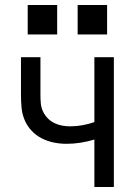

<svg xmlns="http://www.w3.org/2000/svg" viewBox="-20 -749 540 769"><path d="M358 0V-190Q331 -182 303 -177.5Q275 -173 247 -173Q221 -173 196 -178Q171 -183 148 -194.5Q125 -206 107 -225Q89 -244 79 -267.5Q69 -291 66.5 -316.5Q64 -342 64 -368V-520H142V-368Q142 -351 143.5 -334.5Q145 -318 152 -303Q159 -288 170.5 -276Q182 -264 197 -256.5Q212 -249 228.5 -246Q245 -243 261 -243Q286 -243 310.5 -247.5Q335 -252 358 -260V-520H436V0ZM291 -611V-729H409V-611ZM91 -611V-729H209V-611Z"/></svg>

Font: Iosevka SS04
Style: Regular
Weight: 400
Monospace: yes
Designer: Belleve Invis
Foundry: Belleve Invis
Version: Version 19.0.0; ttfautohint (v1.8.4)